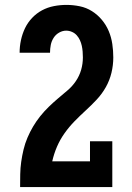

<svg xmlns="http://www.w3.org/2000/svg" viewBox="-20 -763 540 783"><path d="M62 0V-1Q62 -27 62.5 -52.5Q63 -78 66.5 -103Q70 -128 76 -153Q82 -178 92 -201.5Q102 -225 115 -247Q128 -269 144 -289Q160 -309 178.5 -327Q197 -345 216.5 -361.5Q236 -378 255.5 -394.5Q275 -411 289.5 -432.5Q304 -454 311 -478.5Q318 -503 318 -529Q318 -541 317 -553Q316 -565 313.5 -576.5Q311 -588 306 -599Q301 -610 293 -619Q285 -628 273.5 -633Q262 -638 250 -638Q235 -638 221 -630Q207 -622 198.5 -608.5Q190 -595 187 -579.5Q184 -564 184 -548Q184 -548 184 -548Q184 -548 184 -548Q184 -548 184 -548Q184 -548 184 -548H60Q60 -548 60 -548Q60 -548 60 -548Q60 -574 65.5 -599.5Q71 -625 82 -648Q93 -671 111 -690Q129 -709 151.5 -721Q174 -733 199.5 -738Q225 -743 251 -743Q278 -743 305 -737.5Q332 -732 355 -717.5Q378 -703 395.5 -682Q413 -661 423.5 -636Q434 -611 438 -583.5Q442 -556 442 -529Q442 -497 434.5 -466Q427 -435 411.5 -407.5Q396 -380 374.5 -357Q353 -334 329.5 -312.5Q306 -291 284 -268.5Q262 -246 243.5 -220Q225 -194 212.5 -165Q200 -136 193 -105H347V-187H438V0Z"/></svg>

Font: Iosevka Slab Extrabold
Style: Regular
Weight: 800
Monospace: yes
Designer: Belleve Invis
Foundry: Belleve Invis
Version: Version 11.1.1; ttfautohint (v1.8.3)